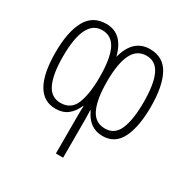

<svg xmlns="http://www.w3.org/2000/svg" viewBox="-171 -691 1042 1066"><g transform="rotate(30 349.5 -158.0)"><path d="M491.2 -540Q576.7 -540 615.5 -468Q654.3 -396 654.3 -264.6Q654.3 -135.7 617.7 -62.7Q581.1 10.3 501.5 10.3Q415.5 10.3 374.5 -80.6H372.1Q372.6 -63 373 -45.7Q373.5 -28.3 373.5 -13.7V223.6H327.1V-12.7Q327.1 -27.8 327.4 -45.9Q327.6 -64 328.6 -81.5H326.2Q307.1 -37.1 276.4 -13.7Q245.6 9.8 200.7 9.8Q122.6 9.8 83.5 -59.3Q44.4 -128.4 44.4 -262.2Q44.4 -393.6 84.5 -466.8Q124.5 -540 210.9 -540Q316.9 -540 349.6 -408.7Q383.3 -540 491.2 -540ZM208.5 -498.5Q91.8 -498.5 91.8 -262.2Q91.8 -150.4 119.4 -91.3Q147 -32.2 208 -32.2Q275.9 -32.2 300.8 -95.2Q325.7 -158.2 325.7 -264.6Q325.7 -383.8 297.4 -441.2Q269 -498.5 208.5 -498.5ZM493.2 -498.5Q431.2 -498.5 402.1 -439.5Q373 -380.4 373 -264.6Q373 -150.9 401.4 -91.6Q429.7 -32.2 492.7 -32.2Q555.2 -32.2 581.1 -93.8Q606.9 -155.3 606.9 -264.6Q606.9 -382.8 579.3 -440.7Q551.8 -498.5 493.2 -498.5Z"/></g></svg>

Font: Open Sans Condensed Light
Style: Regular
Weight: 300
Width: 3
Designer: Monotype Design Team
Foundry: Monotype Imaging Inc.
Version: Version 3.003; ttfautohint (v1.8.4)